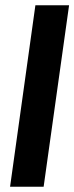

<svg xmlns="http://www.w3.org/2000/svg" viewBox="-20 -706 281 726"><path d="M241.2 -686 145 0H18.1L113.8 -686Z"/></svg>

Font: Archivo Narrow
Style: Bold Italic
Weight: 700
Italic angle: -8°
Designer: Hector Gatti
Foundry: Hector Gatti
Version: 1.002; ttfautohint (v0.8)